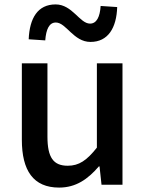

<svg xmlns="http://www.w3.org/2000/svg" viewBox="-20 -837 660 870"><path d="M79 -204C79 -64 131 13 248 13C324 13 378 -25 428 -83H431L440 0H535V-550H419V-168C373 -110 338 -86 287 -86C222 -86 195 -123 195 -218V-550H79ZM110 -659 185 -654C189 -705 203 -735 233 -735C280 -735 313 -647 390 -647C470 -647 508 -711 511 -805L436 -810C433 -761 418 -730 388 -730C341 -730 308 -817 232 -817C151 -817 114 -755 110 -659Z"/></svg>

Font: Kinto Sans Med
Style: Regular
Weight: 500
Designer: Authors: Ryoko NISHIZUKA  (kana & ideographs); Paul D. Hunt (Latin, Greek & Cyrillic); Wenlong ZHANG  (bopomofo); Sandol
Foundry: Adobe Systems Incorporated, ookami Inc.
Version: Version 0.001